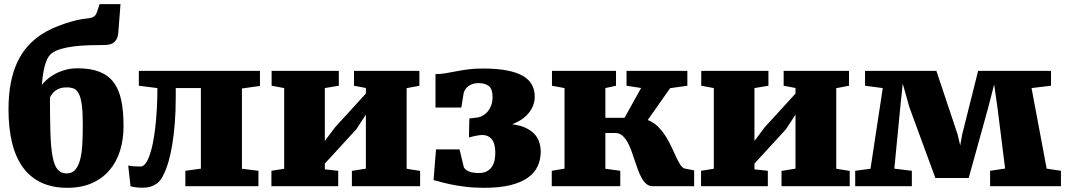

<svg xmlns="http://www.w3.org/2000/svg" viewBox="-20 -897 5131 925"><path d="M304.7 7.8Q232.4 7.8 179 -17.3Q125.5 -42.5 90.3 -90.8Q55.2 -139.2 38.1 -209.5Q21 -279.8 21 -370.1Q21 -441.4 32 -497.6Q43 -553.7 63.5 -597.4Q84 -641.1 113 -673.6Q142.1 -706.1 178.7 -730.5Q202.1 -746.1 231.2 -759.3Q260.3 -772.5 290.5 -782.7Q320.8 -793 349.1 -799.6Q377.4 -806.2 399.4 -808.1Q418.9 -809.6 430.4 -815.9Q441.9 -822.3 447.3 -839.4L460 -877H560.5L549.8 -737.3Q547.4 -710.4 531.7 -695.3Q516.1 -680.2 483.9 -680.2Q445.8 -680.2 408 -679Q370.1 -677.7 336.4 -673.6Q302.7 -669.4 275.1 -661.6Q247.6 -653.8 229.5 -640.6Q221.7 -634.8 214.4 -624.3Q207 -613.8 200.7 -595.9Q194.3 -578.1 189.5 -552Q184.6 -525.9 181.6 -488.3Q189.5 -498.5 204.3 -512.2Q219.2 -525.9 241 -538.3Q262.7 -550.8 290.8 -559.3Q318.8 -567.9 353.5 -567.9Q416.5 -567.9 459 -551.3Q501.5 -534.7 527.3 -500.5Q553.2 -466.3 564.2 -413.8Q575.2 -361.3 575.2 -289.1Q575.2 -224.6 558.1 -170.2Q541 -115.7 506.8 -76.2Q472.7 -36.6 422.1 -14.4Q371.6 7.8 304.7 7.8ZM301.3 -61.5Q326.7 -61.5 342 -78.6Q357.4 -95.7 365.7 -126.7Q374 -157.7 376.5 -200.9Q378.9 -244.1 378.9 -296.4Q378.9 -355 374.3 -390.4Q369.6 -425.8 360.1 -444.8Q350.6 -463.9 335.9 -470Q321.3 -476.1 300.8 -476.1Q281.7 -476.1 268.3 -471.2Q254.9 -466.3 245.6 -459.2Q236.3 -452.1 230.5 -443.6Q224.6 -435.1 220.7 -427.7Q220.7 -325.2 222.9 -255.1Q225.1 -185.1 233.4 -142.1Q241.7 -99.1 257.8 -80.3Q273.9 -61.5 301.3 -61.5Z M597.7 -99.6Q608.4 -97.2 622.6 -95.9Q636.7 -94.7 657.2 -94.7Q669.4 -94.7 680.2 -108.4Q690.9 -122.1 700 -146.5Q709 -170.9 716.1 -205.6Q723.1 -240.2 728 -282.2Q732.9 -324.2 735.6 -372.3Q738.3 -420.4 738.3 -472.7L648.9 -483.9V-555.7H1232.4V-482.9L1145.5 -470.7V-84L1225.1 -74.2V0H873V-74.2L947.8 -84.5V-472.7H826.7V-426.3Q826.7 -360.4 822 -302.7Q817.4 -245.1 809.6 -198.7Q801.8 -152.3 791.7 -117.7Q781.7 -83 771 -62.5Q765.1 -47.9 756.6 -34.9Q748 -22 735.4 -12.7Q722.7 -3.4 705.8 2Q689 7.3 667 7.3Q649.4 7.3 634.8 5.4Q620.1 3.4 608.9 0.5Z M1287.6 -74.2 1349.1 -84V-472.7L1288.6 -483.9V-555.7H1612.3V-483.9L1544.9 -472.7V-217.8L1593.8 -283.2L1742.7 -446.3V-473.1L1685.5 -483.9V-555.7H2000.5V-483.9L1939 -472.2V-84L2003.9 -73.7V0H1675.3V-73.7L1742.7 -84.5V-344.7L1696.8 -274.4L1544.9 -108.9V-81.1L1609.4 -74.2V0H1287.6Z M2080.6 -177.2H2193.8L2214.8 -90.8Q2222.7 -77.1 2241.2 -70.3Q2259.8 -63.5 2287.1 -63.5Q2311.5 -63.5 2326.9 -72.5Q2342.3 -81.5 2351.1 -95.5Q2359.9 -109.4 2363 -126.7Q2366.2 -144 2366.2 -160.6Q2366.2 -177.2 2363.5 -192.6Q2360.8 -208 2353.5 -220Q2346.2 -231.9 2333.7 -239.3Q2321.3 -246.6 2301.8 -246.6Q2295.9 -246.6 2287.6 -245.4Q2279.3 -244.1 2270.5 -242.4Q2261.7 -240.7 2253.4 -238.5Q2245.1 -236.3 2239.3 -234.9L2241.2 -326.2L2284.2 -331.5Q2297.4 -334.5 2309.8 -342.3Q2322.3 -350.1 2331.8 -362.3Q2341.3 -374.5 2347.2 -391.8Q2353 -409.2 2353 -431.2Q2353 -466.8 2335.7 -481.7Q2318.4 -496.6 2283.7 -496.6Q2269 -496.6 2257.1 -492.4Q2245.1 -488.3 2236.3 -481.7Q2227.5 -475.1 2221.9 -466.6Q2216.3 -458 2213.9 -449.2L2202.6 -378.9H2078.1V-540Q2103.5 -540 2127.2 -544.2Q2150.9 -548.3 2177.5 -553.5Q2204.1 -558.6 2235.1 -562.7Q2266.1 -566.9 2306.2 -566.9Q2375 -566.9 2422.6 -557.6Q2470.2 -548.3 2499.8 -531Q2529.3 -513.7 2542.7 -488.5Q2556.2 -463.4 2556.2 -431.6Q2556.2 -389.2 2528.3 -354Q2500.5 -318.8 2447.3 -298.3Q2483.4 -293.9 2509.3 -282.5Q2535.2 -271 2552 -254.2Q2568.8 -237.3 2576.7 -215.6Q2584.5 -193.8 2585 -168.9Q2585.4 -128.4 2570.1 -95.7Q2554.7 -63 2521.7 -40Q2488.8 -17.1 2437.3 -4.6Q2385.7 7.8 2314 7.8Q2263.2 7.8 2222.2 2.7Q2181.2 -2.4 2150.4 -9Q2119.6 -15.6 2099.1 -21.5Q2078.6 -27.3 2068.8 -29.3Z M2638.2 -74.2 2699.7 -84.5V-472.7L2639.2 -483.9V-555.7H2947.8V-483.9L2896.5 -472.7V-329.6H2988.8L3068.8 -473.1L2998.5 -483.9V-555.7H3291.5V-483.9L3208.5 -472.2L3100.6 -318.8Q3128.4 -308.1 3149.2 -287.6Q3169.9 -267.1 3185.5 -242.9Q3201.2 -218.8 3213.4 -192.6Q3225.6 -166.5 3235.8 -144.3Q3246.1 -122.1 3255.9 -106Q3265.6 -89.8 3276.9 -85.4L3324.2 -76.2V0H3124Q3106.9 0 3094 -11Q3081.1 -22 3071 -40Q3061 -58.1 3052.7 -81.1Q3044.4 -104 3036.6 -127.9Q3028.8 -151.9 3020.3 -174.8Q3011.7 -197.8 3001 -215.8Q2990.2 -233.9 2976.6 -245.1Q2962.9 -256.3 2944.3 -256.3H2896.5V-84L2968.3 -74.2V0H2638.2Z M3357.4 -74.2 3418.9 -84V-472.7L3358.4 -483.9V-555.7H3682.1V-483.9L3614.7 -472.7V-217.8L3663.6 -283.2L3812.5 -446.3V-473.1L3755.4 -483.9V-555.7H4070.3V-483.9L4008.8 -472.2V-84L4073.7 -73.7V0H3745.1V-73.7L3812.5 -84.5V-344.7L3766.6 -274.4L3614.7 -108.9V-81.1L3679.2 -74.2V0H3357.4Z M4100.1 -74.2 4173.8 -84 4232.9 -472.7 4147.5 -483.9V-555.7H4491.2L4593.3 -250L4606 -196.3L4615.7 -250L4692.4 -555.7H5043.5V-483.9L4949.7 -472.7L5022.5 -84.5L5091.3 -74.2V0H4750V-74.2L4822.3 -85L4786.1 -374.5L4769.5 -490.2L4740.2 -376L4647 -39.6H4486.3L4361.3 -379.9L4329.1 -494.1L4317.4 -381.3L4288.6 -84.5L4373 -74.2V0H4100.1Z"/></svg>

Font: Merriweather UltraBold
Style: Regular
Weight: 900
Designer: Eben Sorkin ( sorkintype@gmail.com )
Foundry: Eben Sorkin
Version: Version 1.570; ttfautohint (v1.3) -l 8 -r 32 -G 0 -x 0 -H 60